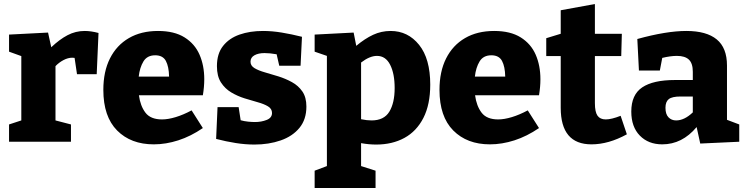

<svg xmlns="http://www.w3.org/2000/svg" viewBox="-20 -705 3704 955"><path d="M25 0V-86L86 -106V-426L25 -448V-533L219 -543L235 -470Q276 -509 316 -530Q356 -551 401 -551Q433 -551 470 -541L461 -336H363L351 -417Q346 -418 340 -418Q318 -418 295.5 -406Q273 -394 256 -376V-106L333 -86V0Z M745 13Q631 13 562.5 -56Q494 -125 494 -258Q494 -349 527 -414.5Q560 -480 621 -515.5Q682 -551 766 -551Q847 -551 898 -519Q949 -487 972.5 -433Q996 -379 996 -311Q996 -273 989 -231H671Q678 -178 703.5 -144.5Q729 -111 786 -111Q816 -111 854 -122.5Q892 -134 933 -156L989 -68Q929 -27 867 -7Q805 13 745 13ZM752 -430Q712 -430 693.5 -399.5Q675 -369 670 -324H821Q820 -374 805 -402Q790 -430 752 -430Z M1226 -398Q1226 -378 1246 -366Q1266 -354 1298 -345Q1330 -336 1365 -325Q1400 -314 1432 -296.5Q1464 -279 1484 -250Q1504 -221 1504 -175Q1504 -111 1469.5 -69Q1435 -27 1376 -6.5Q1317 14 1245 14Q1201 14 1153 6.5Q1105 -1 1055 -14L1062 -172H1167L1177 -107Q1194 -102 1213.5 -100Q1233 -98 1248 -98Q1280 -98 1306.5 -108.5Q1333 -119 1333 -143Q1333 -164 1313 -176Q1293 -188 1262 -196.5Q1231 -205 1196 -216Q1161 -227 1130 -245.5Q1099 -264 1079 -295Q1059 -326 1059 -376Q1059 -438 1089.5 -476.5Q1120 -515 1171.5 -533Q1223 -551 1288 -551Q1333 -551 1381.5 -543Q1430 -535 1482 -522L1475 -378H1369L1356 -435Q1322 -441 1296 -441Q1265 -441 1245.5 -430Q1226 -419 1226 -398Z M1545 230V144L1606 121V-427L1545 -448V-533L1739 -543L1752 -477Q1795 -513 1836 -532Q1877 -551 1923 -551Q2009 -551 2064.5 -482Q2120 -413 2120 -284Q2120 -185 2086 -118.5Q2052 -52 1991.5 -19Q1931 14 1851 14Q1815 14 1776 7V121L1848 144V230ZM1828 -106Q1890 -106 1916.5 -149.5Q1943 -193 1943 -267Q1943 -339 1920.5 -383Q1898 -427 1855 -427Q1819 -427 1776 -394V-112Q1805 -106 1828 -106Z M2417 13Q2303 13 2234.5 -56Q2166 -125 2166 -258Q2166 -349 2199 -414.5Q2232 -480 2293 -515.5Q2354 -551 2438 -551Q2519 -551 2570 -519Q2621 -487 2644.5 -433Q2668 -379 2668 -311Q2668 -273 2661 -231H2343Q2350 -178 2375.5 -144.5Q2401 -111 2458 -111Q2488 -111 2526 -122.5Q2564 -134 2605 -156L2661 -68Q2601 -27 2539 -7Q2477 13 2417 13ZM2424 -430Q2384 -430 2365.5 -399.5Q2347 -369 2342 -324H2493Q2492 -374 2477 -402Q2462 -430 2424 -430Z M2922 13Q2769 13 2769 -169V-426H2697V-515L2769 -537V-654L2939 -685V-537H3073L3070 -426H2939V-192Q2939 -148 2952 -129.5Q2965 -111 2993 -111Q3007 -111 3025.5 -115.5Q3044 -120 3067 -129L3098 -37Q3007 13 2922 13Z M3463 9 3445 -73Q3373 13 3274 13Q3205 13 3162.5 -30.5Q3120 -74 3120 -150Q3120 -234 3174.5 -270.5Q3229 -307 3337 -307H3426V-348Q3426 -390 3406.5 -408.5Q3387 -427 3347 -427Q3315 -427 3274 -417L3262 -354H3158L3150 -511Q3295 -551 3394 -551Q3494 -551 3545 -509Q3596 -467 3596 -379V-109L3657 -86V0ZM3290 -169Q3290 -137 3305 -121.5Q3320 -106 3343 -106Q3384 -106 3426 -146V-225H3365Q3323 -225 3306.5 -212Q3290 -199 3290 -169Z"/></svg>

Font: Bitter ExtraBold
Style: Regular
Weight: 800
Designer: Sol Matas, and Bitter project Authors
Foundry: Sol Matas
Version: Version 2.001